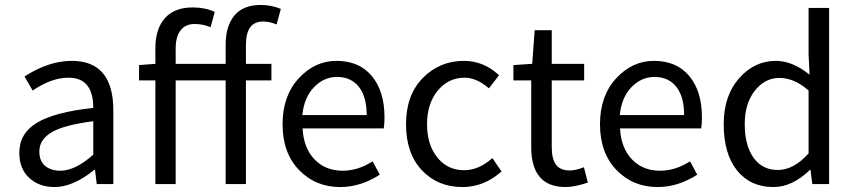

<svg xmlns="http://www.w3.org/2000/svg" viewBox="-20 -744 3453 776"><path d="M58 -126Q58 -205 129.5 -248Q201 -291 357 -308Q357 -430 257 -430Q188 -430 112 -378L79 -435Q177 -498 270 -498Q438 -498 438 -298V0H371L364 -58H362Q275 12 201 12Q138 12 98 -25Q58 -62 58 -126ZM139 -132Q139 -93 162.5 -73.5Q186 -54 224 -54Q284 -54 357 -119V-254Q239 -239 189 -209.5Q139 -180 139 -132Z M542 -419V-481L608 -486V-550Q608 -627 646.5 -670.5Q685 -714 759 -714Q809 -714 848 -696L831 -634Q801 -647 766 -647Q730 -647 710 -621.5Q690 -596 690 -548V-486H892V-563Q892 -639 927.5 -681.5Q963 -724 1034 -724Q1076 -724 1115 -708L1098 -645Q1070 -657 1043 -657Q974 -657 974 -563V-486H1077V-419H974V0H892V-419H690V0H608V-419Z M1122 -242Q1122 -356 1187 -427Q1252 -498 1340 -498Q1432 -498 1483 -436.5Q1534 -375 1534 -270Q1534 -243 1531 -225H1203Q1207 -146 1251 -100Q1295 -54 1365 -54Q1427 -54 1486 -92L1515 -38Q1437 12 1355 12Q1255 12 1188.5 -57Q1122 -126 1122 -242ZM1202 -279H1462Q1462 -353 1430.5 -393Q1399 -433 1342 -433Q1289 -433 1249 -391.5Q1209 -350 1202 -279Z M1855 -498Q1935 -498 1997 -440L1956 -387Q1906 -430 1858 -430Q1792 -430 1749 -377.5Q1706 -325 1706 -242Q1706 -159 1747.5 -107.5Q1789 -56 1856 -56Q1915 -56 1970 -105L2007 -51Q1936 12 1849 12Q1749 12 1685 -56Q1621 -124 1621 -242Q1621 -360 1689 -429Q1757 -498 1855 -498Z M2055 -419V-481L2131 -486L2141 -622H2210V-486H2341V-419H2210V-149Q2210 -102 2227 -78.5Q2244 -55 2285 -55Q2305 -55 2340 -68L2356 -6Q2302 12 2266 12Q2127 12 2127 -150V-419Z M2405 -242Q2405 -356 2470 -427Q2535 -498 2623 -498Q2715 -498 2766 -436.5Q2817 -375 2817 -270Q2817 -243 2814 -225H2486Q2490 -146 2534 -100Q2578 -54 2648 -54Q2710 -54 2769 -92L2798 -38Q2720 12 2638 12Q2538 12 2471.5 -57Q2405 -126 2405 -242ZM2485 -279H2745Q2745 -353 2713.5 -393Q2682 -433 2625 -433Q2572 -433 2532 -391.5Q2492 -350 2485 -279Z M2905 -242Q2905 -357 2967 -427.5Q3029 -498 3116 -498Q3183 -498 3252 -442L3248 -525V-712H3331V0H3263L3256 -57H3253Q3182 12 3106 12Q3013 12 2959 -55Q2905 -122 2905 -242ZM2990 -243Q2990 -156 3025.5 -106.5Q3061 -57 3124 -57Q3188 -57 3248 -124V-378Q3191 -429 3130 -429Q3071 -429 3030.5 -377Q2990 -325 2990 -243Z"/></svg>

Font: RibengUni
Style: Regular
Weight: 400
Designer: (1) Dr. Andrew Glass (Senior Program Manager at Microsoft Corporation)
(2) Bivuti Chakma (Chakma Font Designer & Keyboar
Foundry: Bivuti Chakma
Version: Version 2.2022; Updated on: 03 June 2022; Friday